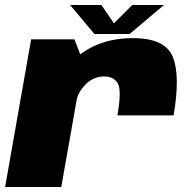

<svg xmlns="http://www.w3.org/2000/svg" viewBox="-34 -751 769 771"><path d="M437.5 -287.5H663Q690.5 -445.5 660.2 -521.8Q630 -598 498.5 -598Q380 -598 294.5 -537.5Q209 -477 193 -386.5L271 -340Q278.5 -381 310.2 -412.5Q342 -444 384.5 -444Q421 -444 438.2 -417.5Q455.5 -391 437.5 -287.5ZM-13.5 0H212L300.5 -500.5L265 -593H91ZM345 -614.5H486.5L624.5 -731H497L423.5 -657.5L373 -731H247.5Z"/></svg>

Font: Anybody Black
Style: Italic
Weight: 900
Italic angle: -10°
Designer: Tyler Finck
Foundry: Etcetera Type Company
Version: Version 1.113;gftools[0.9.25]